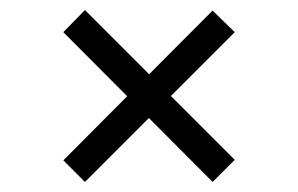

<svg xmlns="http://www.w3.org/2000/svg" viewBox="-20 -541 592 382"><path d="M149 -521 447 -223 403 -179 106 -477ZM403 -520 447 -477 149 -179 106 -222Z"/></svg>

Font: Pathway Extreme 72pt Medium
Style: Regular
Weight: 500
Designer: Eduardo Rodriguez Tunni
Foundry: Eduardo Rodriguez Tunni
Version: Version 1.001;gftools[0.9.26]